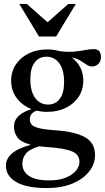

<svg xmlns="http://www.w3.org/2000/svg" viewBox="-20 -690 532 975"><path d="M219.5 -122Q192.5 -122 167 -128Q131.5 -116.5 131.5 -84Q131.5 -68.5 140.5 -57.5Q149.5 -46.5 178.2 -39.2Q207 -32 266.5 -28Q359.5 -21.5 411 6.5Q462.5 34.5 462.5 98Q462.5 142.5 433 180.5Q403.5 218.5 348.5 241.8Q293.5 265 217 265Q116.5 265 63.2 234.8Q10 204.5 10 150.5Q10 117.5 38.8 91Q67.5 64.5 136.5 45Q85 31.5 67.8 6.8Q50.5 -18 51 -47.5Q51 -78.5 74.5 -101Q98 -123.5 140 -136Q92.5 -154.5 64.5 -192.5Q36.5 -230.5 36.5 -280Q36.5 -327 60.8 -363Q85 -399 126.2 -419Q167.5 -439 220 -439Q253.5 -439 283.5 -430Q326 -425 357 -428Q388 -431 411.8 -435.8Q435.5 -440.5 456.5 -440.5Q492.5 -440.5 492.5 -400.5Q492.5 -378.5 479.5 -365.5Q466.5 -352.5 448.5 -352.5Q433.5 -352.5 420 -361.5Q406.5 -370.5 389 -381.5Q371.5 -392.5 344.5 -398.5Q403 -352.5 403 -281Q403 -234 379 -198Q355 -162 313.5 -142Q272 -122 219.5 -122ZM224 -159Q262 -159 283.8 -188.2Q305.5 -217.5 305.5 -273.5Q305.5 -335.5 281 -368.8Q256.5 -402 216 -402Q178 -402 156 -372.8Q134 -343.5 134 -287.5Q134 -225.5 158.8 -192.2Q183.5 -159 224 -159ZM93.5 141Q93.5 180.5 127 203.2Q160.5 226 231 226Q299.5 226 341.5 197.8Q383.5 169.5 383.5 131Q383.5 95 346 78.8Q308.5 62.5 210.5 56Q194 55 179 53Q129.5 67.5 111.5 90Q93.5 112.5 93.5 141ZM365 -670 265 -504.5H178L78 -670H116L221.5 -577L327 -670Z"/></svg>

Font: Newsreader Text Medium
Style: Regular
Weight: 500
Designer: Hugues Gentile
Foundry: Production Type
Version: Version 1.002